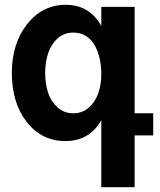

<svg xmlns="http://www.w3.org/2000/svg" viewBox="-20 -569 674 807"><path d="M405.8 -258.8Q405.8 -293.5 398.7 -324Q391.6 -354.5 377.9 -378.9Q364.3 -403.3 341.1 -417.7Q317.9 -432.1 288.1 -432.1Q249.5 -432.1 222.2 -407.5Q194.8 -382.8 182.4 -345.2Q169.9 -307.6 169.9 -262.2Q169.9 -216.8 182.1 -179.4Q194.3 -142.1 221.9 -117.4Q249.5 -92.8 288.1 -92.8Q326.2 -92.8 353.5 -117.2Q380.9 -141.6 393.3 -178.2Q405.8 -214.8 405.8 -258.8ZM254.9 23.9Q154.8 23.9 91.8 -57.1Q29.8 -137.2 29.8 -262.2Q29.8 -386.2 94.2 -467.8Q158.7 -548.8 255.9 -548.8Q356 -548.8 405.8 -460V-540H545.9V-92.8H624V0H545.9V217.8H405.8V-64Q356.4 23.9 254.9 23.9Z"/></svg>

Font: Miedinger*
Style: Bold
Weight: 700
Version: Version 001.000